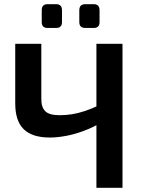

<svg xmlns="http://www.w3.org/2000/svg" viewBox="-20 -900 685 920"><path d="M178 -690V-430Q177 -387 196.5 -367.5Q216 -348 264 -348Q296 -348 324.5 -352.5Q353 -357 385 -367.5Q417 -378 456 -396L467 -314Q425 -289 380.5 -272.5Q336 -256 294.5 -248.5Q253 -241 219 -241Q134 -241 93.5 -281Q53 -321 53 -404V-690ZM567 -690V0H442V-690ZM429 -880Q457 -880 457 -851V-794Q457 -766 429 -766H389Q360 -766 360 -794V-851Q360 -880 389 -880ZM249 -880Q277 -880 277 -851V-794Q277 -766 249 -766H208Q180 -766 180 -794V-851Q180 -880 208 -880Z"/></svg>

Font: Exo 2 SemiBold
Style: Regular
Weight: 600
Designer: Natanael Gama
Foundry: Natanael Gama
Version: Version 2.010